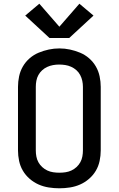

<svg xmlns="http://www.w3.org/2000/svg" viewBox="-20 -1007 640 1035"><path d="M300 8Q271 8 242.5 3.5Q214 -1 188 -12.5Q162 -24 140 -43Q118 -62 103.5 -86.5Q89 -111 83 -139.5Q77 -168 77 -196V-539Q77 -567 83 -595.5Q89 -624 103.5 -649Q118 -674 140 -693Q162 -712 188.5 -723Q215 -734 243 -740Q271 -746 300 -746Q329 -746 357 -740Q385 -734 411.5 -723Q438 -712 460 -693Q482 -674 496.5 -649Q511 -624 517 -595.5Q523 -567 523 -539V-196Q523 -168 517 -139.5Q511 -111 496.5 -86.5Q482 -62 460 -43Q438 -24 412 -12.5Q386 -1 357.5 3.5Q329 8 300 8ZM300 -76Q317 -76 333.5 -78.5Q350 -81 365 -88Q380 -95 392.5 -106.5Q405 -118 413 -132.5Q421 -147 424 -163.5Q427 -180 427 -196V-539Q427 -555 423.5 -571.5Q420 -588 412 -603Q404 -618 391.5 -629Q379 -640 363.5 -647Q348 -654 331.5 -656.5Q315 -659 298 -659Q282 -659 265.5 -656Q249 -653 234 -646Q219 -639 207 -628Q195 -617 187 -602.5Q179 -588 176 -571.5Q173 -555 173 -539V-196Q173 -180 176 -163.5Q179 -147 187 -132.5Q195 -118 207.5 -106.5Q220 -95 235 -88Q250 -81 266.5 -78.5Q283 -76 300 -76ZM247 -802 116 -923 192 -987 300 -863 408 -987 484 -923 353 -802Z"/></svg>

Font: Iosevka Curly Medium Extended
Style: Regular
Weight: 500
Width: 7
Monospace: yes
Designer: Belleve Invis
Foundry: Belleve Invis
Version: Version 11.1.0; ttfautohint (v1.8.3)